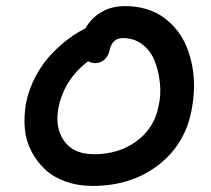

<svg xmlns="http://www.w3.org/2000/svg" viewBox="-20 -652 700 636"><path d="M286.1 -36.1Q238.3 -36.1 197.8 -50.5Q157.2 -64.9 129.9 -90.3Q102.5 -115.7 84.2 -150.4Q65.9 -185.1 62.3 -225.1Q58.6 -265.1 65.9 -309.1Q75.7 -357.9 99.1 -401.1Q122.6 -444.3 152.1 -474.6Q181.6 -504.9 209.2 -525.1Q236.8 -545.4 263.2 -558.1Q281.2 -591.3 315.2 -611.6Q349.1 -631.8 394 -631.8Q431.6 -631.8 464.4 -622.1Q497.1 -612.3 522 -594.2Q546.9 -576.2 566.7 -551.3Q586.4 -526.4 598.6 -495.8Q610.8 -465.3 617.2 -431.2Q623.5 -397 622.6 -359.4Q621.6 -321.8 613.8 -283.2Q591.3 -170.9 502.2 -103.5Q413.1 -36.1 286.1 -36.1ZM173.8 -295.9Q161.1 -230.5 191.9 -185.8Q222.7 -141.1 292 -141.1Q373 -141.1 431.9 -184.1Q490.7 -227.1 504.9 -298.8Q514.2 -338.4 509.5 -378.7Q504.9 -418.9 491.7 -451.7Q478.5 -484.4 451.2 -505.1Q423.8 -525.9 387.2 -525.9Q351.6 -525.9 342.8 -484.9Q338.4 -464.8 325.2 -453.9Q312 -442.9 295.9 -442.9Q283.2 -442.9 272 -449.2Q192.9 -389.2 173.8 -295.9Z"/></svg>

Font: Shantell Sans Irregular
Style: Italic
Weight: 500
Italic angle: -11.31°
Designer: Stephen Nixon, Anya Danilova, Shantell Martin
Foundry: Arrow Type
Version: Version 1.006;[9816181b4]